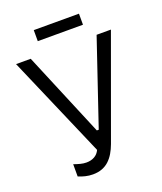

<svg xmlns="http://www.w3.org/2000/svg" viewBox="-153 -939 882 1046"><g transform="rotate(-20 287.5 -416.5)"><path d="M204 8Q234 8 257.5 -1Q281 -10 298.5 -26.5Q316 -43 329 -65Q342 -87 352 -114L565 -700H482L316 -210H305L100 -700H15L270 -110Q260 -88 240 -76.5Q220 -65 193 -65Q176 -65 158.5 -69.5Q141 -74 121 -81V-10Q140 -2 161 3Q182 8 204 8ZM169 -777H431V-841H169Z"/></g></svg>

Font: Fixel Variable
Style: Regular
Weight: 100
Width: 3
Designer: AlfaBravo + MacPaw
Foundry: Kyrylo Tkachov, Marchela Mozhyna, Serhii Makarenko, Maria Weinstein, Zakhar Kryvoshyya
Version: Version 1.211